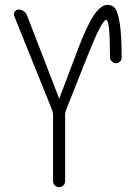

<svg xmlns="http://www.w3.org/2000/svg" viewBox="-20 -770 540 790"><path d="M195.3 -315.4 38.1 -705.1Q35.2 -713.9 40.5 -722.2Q45.9 -730.5 54.7 -730.5Q82 -730.5 91.8 -705.1L222.7 -366.2Q222.7 -365.2 223.6 -365.2Q224.6 -365.2 224.6 -366.2L304.7 -578.1Q342.8 -675.8 370.1 -712.9Q397.5 -750 421.9 -750Q443.4 -750 454.6 -734.4Q465.8 -718.8 473.1 -670.9Q480.5 -623 480.5 -533.2Q480.5 -523.4 473.6 -516.6Q466.8 -509.8 457.5 -509.8Q448.2 -509.8 440.4 -517.1Q432.6 -524.4 432.6 -534.2Q432.6 -688.5 417 -688.5Q399.4 -688.5 341.8 -543.9L251 -315.4Q248 -308.6 248 -298.8V-25.4Q248 -14.6 241.2 -7.3Q234.4 0 223.6 0Q212.9 0 205.6 -6.8Q198.2 -13.7 198.2 -25.4V-298.8Q198.2 -308.6 195.3 -315.4Z"/></svg>

Font: Rounded Mgen+ 2m light
Style: Regular
Weight: 200
Designer: [Source Han Sans]
Ryoko NISHIZUKA  (kana & ideographs); Paul D. Hunt (Latin, Greek & Cyrillic); Wenlong ZHANG  (bopomofo
Version: Version 1.059.20150602